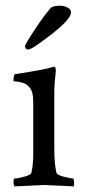

<svg xmlns="http://www.w3.org/2000/svg" viewBox="-20 -662 315 685"><path d="M173.8 -131.8Q173.8 -75.2 181.6 -44.9Q183.6 -38.1 207 -31.7Q230.5 -25.4 240.2 -25.4Q243.2 -25.4 244.1 -13.7Q245.1 -2 243.2 2.9Q145.5 -2 138.7 -2Q132.8 -2 32.2 2.9Q28.3 -1 28.3 -13.2Q28.3 -25.4 32.2 -25.4Q43.9 -25.4 66.9 -31.7Q89.8 -38.1 91.8 -44.9Q98.6 -73.2 98.6 -113.3V-297.9Q98.6 -335.9 85 -350.6Q75.2 -362.3 61 -366.7Q46.9 -371.1 37.6 -371.1Q28.3 -371.1 28.3 -373Q28.3 -396.5 34.2 -397.5Q137.7 -413.1 168.9 -422.9Q169.9 -422.9 171.9 -423.3Q173.8 -423.8 173.8 -423.8Q177.7 -423.8 178.7 -415.5Q179.7 -407.2 178.7 -403.3Q173.8 -364.3 173.8 -333ZM193.4 -641.6Q209 -641.6 218.8 -636.2Q228.5 -630.9 231 -626.5Q233.4 -622.1 233.4 -618.2Q233.4 -593.8 163.6 -539.6Q93.8 -485.4 81.1 -485.4Q69.3 -485.4 69.3 -498Q69.3 -501 84.5 -525.9Q99.6 -550.8 121.6 -582.5Q143.6 -614.3 160.2 -632.8Q168.9 -641.6 193.4 -641.6Z"/></svg>

Font: Crimson Text
Style: Roman
Weight: 400
Version: Version 0.13